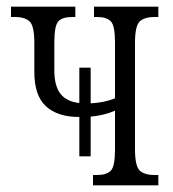

<svg xmlns="http://www.w3.org/2000/svg" viewBox="-20 -556 519 576"><path d="M218 -87V-205Q153 -205 118 -237Q83 -269 83 -340V-427Q83 -478 69 -491.5Q55 -505 24 -505H13V-536H206V-505H197Q167 -505 155 -492Q143 -479 143 -429V-345Q143 -298 161.5 -274.5Q180 -251 218 -247V-353H252V-246Q293 -248 325 -261V-429Q325 -479 312.5 -492Q300 -505 271 -505H262V-536H455V-505H444Q413 -505 399 -491.5Q385 -478 385 -427V-109Q385 -58 399 -44.5Q413 -31 444 -31H455V0H259V-31H271Q300 -31 312.5 -44Q325 -57 325 -107V-224Q293 -210 252 -206V-87Z"/></svg>

Font: Noto Serif ExtraCondensed Light
Style: Regular
Weight: 300
Width: 2
Designer: Monotype Design Team
Foundry: Monotype Imaging Inc.
Version: Version 2.014; ttfautohint (v1.8.4.7-5d5b)